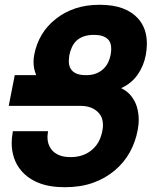

<svg xmlns="http://www.w3.org/2000/svg" viewBox="-20 -761 642 794"><path d="M248.5 13.2Q184.6 13.2 140.1 -4.6Q95.7 -22.5 67.9 -55.2Q47.9 -78.6 38.1 -107.9Q28.3 -137.2 28.3 -169.4Q28.3 -190.9 32.7 -213.9L33.2 -218.3H178.7L178.2 -213.9Q177.2 -208.5 176.8 -203.4Q176.3 -198.2 176.3 -193.8Q176.3 -163.6 192.9 -142.6Q204.1 -128.4 223.1 -119.9Q242.2 -111.3 272 -111.3Q299.3 -111.3 322.3 -119.4Q345.2 -127.4 363.8 -144.5Q381.8 -161.1 390.9 -180.9Q399.9 -200.7 403.8 -222.7Q404.8 -228 405.3 -233.6Q405.8 -239.3 405.8 -244.1Q405.8 -257.8 402.1 -270Q398.4 -282.2 388.7 -293.5Q377 -307.1 357.9 -315.2Q338.9 -323.2 311 -323.2H16.1L41 -450.2H129.9Q124 -463.9 121.3 -477.5Q118.7 -491.2 118.7 -504.4Q118.7 -520 121.6 -534.7Q129.9 -578.6 152.1 -616.5Q174.3 -654.3 211.9 -683.6Q247.1 -711.4 291.7 -726.3Q336.4 -741.2 392.6 -741.2Q447.8 -741.2 487.1 -726.6Q526.4 -711.9 551.3 -684.1Q587.4 -643.6 587.4 -580.6Q587.4 -558.1 583 -534.2Q574.7 -488.8 549.3 -452.4Q523.9 -416 481 -396.5Q507.3 -383.8 522.9 -363.5Q538.6 -343.3 545.9 -319.8Q549.8 -306.6 551.8 -292.7Q553.7 -278.8 553.7 -266.1Q553.7 -254.4 552.5 -243.7Q551.3 -232.9 549.3 -222.7Q540.5 -174.8 517.3 -132.3Q494.1 -89.8 455.1 -56.6Q416 -23.4 364.7 -5.1Q313.5 13.2 248.5 13.2ZM335.4 -450.2Q359.9 -450.2 377.2 -457Q394.5 -463.9 407.2 -475.6Q419.9 -487.8 427 -502.4Q434.1 -517.1 437.5 -534.2Q439.9 -547.9 439.9 -558.6Q439.9 -568.4 438 -576.9Q436 -585.4 431.6 -592.3Q424.8 -602.5 409.9 -609.6Q395 -616.7 368.2 -616.7Q343.3 -616.7 325.4 -610.1Q307.6 -603.5 295.9 -592.3Q284.2 -581.1 276.9 -564.7Q269.5 -548.3 267.1 -534.2Q266.1 -527.3 265.4 -521.2Q264.6 -515.1 264.6 -508.8Q264.6 -488.8 272.9 -475.6Q280.3 -463.9 295.4 -457Q310.5 -450.2 335.4 -450.2Z"/></svg>

Font: Hack
Style: Bold Italic
Weight: 700
Italic angle: -11°
Monospace: yes
Designer: Christopher Simpkins
Foundry: Christopher Simpkins
Version: Version 2.017; ttfautohint (v1.4.1) -l 4 -r 80 -G 350 -x 0 -